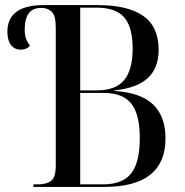

<svg xmlns="http://www.w3.org/2000/svg" viewBox="-20 -734 725 754"><path d="M111 0V-10H130Q162 -10 180.5 -23.5Q199 -37 199 -84V-625Q199 -674 182.5 -688.5Q166 -703 143 -703Q107 -703 92 -680.5Q77 -658 77 -619Q77 -594 83 -580Q89 -566 98 -554Q84 -539 62 -539Q37 -539 23 -557.5Q9 -576 9 -609Q9 -714 152 -714H363Q482 -714 542.5 -671.5Q603 -629 603 -539Q603 -467 560.5 -427.5Q518 -388 429 -379V-377Q534 -370 582 -323Q630 -276 630 -191Q630 0 390 0ZM359 -379Q435 -379 468 -420Q501 -461 501 -543Q501 -627 468 -665.5Q435 -704 359 -704H295V-379ZM385 -10Q461 -10 495 -53Q529 -96 529 -192Q529 -284 496 -326.5Q463 -369 387 -369H295V-10Z"/></svg>

Font: Noto Serif Display SemiCondensed
Style: Regular
Weight: 400
Width: 4
Designer: Monotype Design Team
Foundry: Monotype Imaging Inc.
Version: Version 2.009